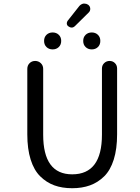

<svg xmlns="http://www.w3.org/2000/svg" viewBox="-20 -1083 761 1040"><path d="M371.1 -63.5Q316.4 -63.5 273.9 -79.1Q231.4 -94.7 197.8 -127.9Q164.1 -161.1 146 -218.8Q127.9 -276.4 127.9 -355.5V-710Q127.9 -728.5 140.1 -740.7Q152.3 -752.9 170.4 -752.9Q188.5 -752.9 201.2 -740.7Q213.9 -728.5 213.9 -710V-353.5Q213.9 -138.7 371.1 -138.7Q532.2 -138.7 532.2 -353.5V-711.9Q532.2 -729.5 544.4 -741.2Q556.6 -752.9 573.7 -752.9Q590.8 -752.9 602.5 -741.2Q614.3 -729.5 614.3 -711.9V-355.5Q614.3 -276.4 596.2 -218.8Q578.1 -161.1 544.4 -127.9Q510.7 -94.7 467.8 -79.1Q424.8 -63.5 371.1 -63.5ZM218.8 -861.3Q218.8 -881.8 231.9 -894.5Q245.1 -907.2 265.1 -907.2Q285.2 -907.2 298.3 -894.5Q311.5 -881.8 311.5 -861.3Q311.5 -840.8 298.3 -828.1Q285.2 -815.4 265.1 -815.4Q245.1 -815.4 231.9 -828.1Q218.8 -840.8 218.8 -861.3ZM351.6 -939.5Q341.8 -945.3 341.8 -957Q341.8 -963.9 346.7 -970.7L409.2 -1049.8Q418 -1060.5 431.6 -1063.5Q434.6 -1063.5 437.5 -1063.5Q448.2 -1063.5 457 -1057.6Q467.8 -1049.8 468.8 -1037.1Q469.7 -1024.4 460.9 -1015.6L386.7 -942.4Q377.9 -933.6 368.2 -933.6Q359.4 -933.6 351.6 -939.5ZM430.7 -861.3Q430.7 -881.8 443.8 -894.5Q457 -907.2 477.1 -907.2Q497.1 -907.2 510.3 -894.5Q523.4 -881.8 523.4 -861.3Q523.4 -840.8 510.3 -828.1Q497.1 -815.4 477.1 -815.4Q457 -815.4 443.8 -828.1Q430.7 -840.8 430.7 -861.3Z"/></svg>

Font: Gen Jyuu Gothic P Regular
Style: Regular
Weight: 400
Designer: [Source Han Sans]
Ryoko NISHIZUKA  (kana & ideographs); Paul D. Hunt (Latin, Greek & Cyrillic); Wenlong ZHANG  (bopomofo
Version: Version 1.002.20150607